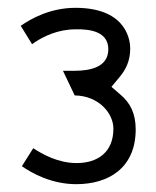

<svg xmlns="http://www.w3.org/2000/svg" viewBox="-20 -851 399 491"><path d="M33 -785 62 -738C63 -739 67 -741 69 -743C92 -758 128 -776 173 -776C213 -777 257 -769 257 -725C257 -678 208 -670 171 -670H141L171 -607C233 -606 270 -561 270 -522C270 -461 229 -434 176 -434C128 -434 88 -457 65 -472L36 -426C60 -409 111 -380 175 -380C257 -380 327 -421 327 -520C327 -561 313 -588 288 -609L265 -629L285 -653C301 -672 313 -694 313 -727C313 -741 309 -831 173 -831C108 -831 59 -803 33 -785Z"/></svg>

Font: Charger Static
Style: Regular
Weight: 1000
Designer: Jasper
Foundry: KineticPlasma Fonts/Cannot Into Space Fonts
Version: Version 1.1